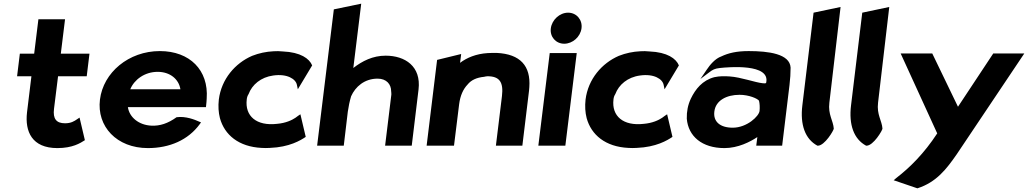

<svg xmlns="http://www.w3.org/2000/svg" viewBox="-20 -783 5595 1045"><path d="M442 -20 413 -143 401 -135C384 -123 366 -112 334 -112C287 -112 267 -136 274 -191L296 -368H452L467 -491H311L334 -678H189L166 -491H88L73 -368H151L127 -171C115 -67 154 23 292 23C375 23 417 -4 442 -20Z M676 -200H1101L1102 -210C1103 -222 1105 -235 1105 -247C1116 -401 1013 -505 850 -505C680 -505 542 -388 524 -241C506 -95 615 23 785 23C903 23 1004 -21 1067 -107L1074 -117L1064 -121C1042 -131 991 -152 941 -145C894 -111 850 -97 805 -99C735 -102 684 -145 676 -200ZM962 -297H689C710 -349 767 -392 838 -392C905 -392 953 -353 962 -297Z M1323 -242C1324 -252 1327 -262 1333 -271C1352 -322 1400 -363 1467 -372C1543 -383 1590 -353 1596 -321L1601 -297L1679 -427C1664 -464 1616 -499 1519 -503C1503 -505 1484 -505 1469 -504C1429 -502 1390 -494 1352 -479C1260 -439 1185 -353 1171 -241C1167 -205 1169 -171 1177 -140C1202 -49 1279 16 1404 22C1418 23 1435 23 1449 22C1555 18 1616 -19 1644 -38L1615 -161L1603 -153C1598 -149 1592 -145 1588 -142C1569 -129 1535 -113 1488 -109C1376 -96 1312 -151 1323 -242Z M2221 10 2258 -296C2273 -422 2185 -480 2079 -480C2009 -480 1952 -451 1903 -413L1946 -763L1797 -732L1706 10H1851L1873 -175C1877 -204 1883 -232 1891 -259C1914 -311 1964 -355 2035 -355C2084 -355 2109 -324 2109 -286C2109 -280 2111 -274 2110 -268L2076 10Z M2823 10 2857 -270C2859 -283 2860 -296 2861 -309C2869 -423 2813 -489 2683 -495H2682C2667 -495 2650 -495 2634 -494C2571 -490 2521 -469 2484 -441L2490 -489L2359 -457L2302 10H2451L2479 -216C2485 -263 2501 -298 2525 -323C2544 -347 2574 -361 2615 -365C2621 -366 2626 -368 2633 -368C2699 -368 2721 -336 2712 -260L2679 10Z M2978 -629C2972 -583 3005 -545 3051 -545C3096 -545 3139 -582 3145 -629C3151 -675 3118 -714 3072 -714C3026 -714 2984 -675 2978 -629ZM3057 10 3119 -494H2972L2910 10Z M3319 -242C3320 -252 3323 -262 3329 -271C3348 -322 3396 -363 3463 -372C3539 -383 3586 -353 3592 -321L3597 -297L3675 -427C3660 -464 3612 -499 3515 -503C3499 -505 3480 -505 3465 -504C3425 -502 3386 -494 3348 -479C3256 -439 3181 -353 3167 -241C3163 -205 3165 -171 3173 -140C3198 -49 3275 16 3400 22C3414 23 3431 23 3445 22C3551 18 3612 -19 3640 -38L3611 -161L3599 -153C3594 -149 3588 -145 3584 -142C3565 -129 3531 -113 3484 -109C3372 -96 3308 -151 3319 -242Z M3906 -476C3872 -464 3844 -430 3826 -403L3792 -353L3841 -390C3858 -403 3870 -410 3899 -413C3946 -418 4174 -438 4150 -333C4150 -331 4149 -328 4131 -330C4090 -334 4013 -363 3951 -367C3921 -369 3897 -369 3868 -363C3803 -346 3765 -298 3740 -246C3724 -212 3717 -176 3718 -137C3726 -41 3801 23 3923 23C3997 23 4063 -11 4102 -37L4096 10H4237L4277 -320C4281 -354 4283 -384 4283 -415C4279 -490 4163 -505 4055 -505C3988 -505 3944 -494 3906 -476ZM3968 -88C3899 -88 3861 -121 3868 -176C3875 -236 3934 -267 4005 -267C4056 -267 4102 -247 4111 -235C4115 -219 4116 -198 4114 -179C4111 -151 4046 -88 3968 -88Z M4429 10H4431C4469 10 4518 -74 4518 -83C4515 -127 4486 -159 4494 -224L4555 -745L4408 -714L4347 -210C4334 -104 4362 -26 4429 10Z M4694 10H4696C4734 10 4783 -74 4783 -83C4780 -127 4751 -159 4759 -224L4820 -745L4673 -714L4612 -210C4599 -104 4627 -26 4694 10Z M4858 186 4844 198 4973 242C5077 209 5132 136 5187 57L5555 -492H5386L5194 -202L5054 -492H4882L5081 -57C5009 53 4932 129 4858 186Z"/></svg>

Font: Bluebird
Style: SfBdExtObl
Weight: 700
Designer: Jasper
Foundry: Cannot Into Space Fonts
Version: Version 0.98